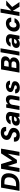

<svg xmlns="http://www.w3.org/2000/svg" viewBox="3240 -4000 772 7292"><g transform="rotate(-90 3626.0 -354.0)"><path d="M23 0 146 -700H389Q499 -700 567 -662.5Q635 -625 666 -557Q697 -489 692 -398Q689 -310 657.5 -237Q626 -164 570.5 -111Q515 -58 438 -29Q361 0 266 0ZM196 -129H280Q363 -129 419 -160.5Q475 -192 505 -250.5Q535 -309 538 -388Q541 -450 523.5 -490.5Q506 -531 465 -551.5Q424 -572 358 -572H274Z M739 0 863 -700H1042L1173 -279L1448 -700H1627L1504 0H1354L1433 -447L1200 -98H1080L968 -447L889 0Z M2128 12Q2051 12 1994.5 -14Q1938 -40 1911 -90Q1884 -140 1895 -212H2054Q2050 -182 2060.5 -159.5Q2071 -137 2094 -125.5Q2117 -114 2147 -114Q2178 -114 2201 -124.5Q2224 -135 2237.5 -154.5Q2251 -174 2252 -200Q2253 -218 2245.5 -232.5Q2238 -247 2223 -258.5Q2208 -270 2188.5 -279Q2169 -288 2146 -296.5Q2123 -305 2099 -313Q2028 -338 1991 -381Q1954 -424 1957 -488Q1960 -556 1997 -606.5Q2034 -657 2096.5 -684.5Q2159 -712 2237 -712Q2308 -712 2358.5 -688.5Q2409 -665 2434 -619Q2459 -573 2451 -506H2290Q2294 -531 2284.5 -549Q2275 -567 2256 -576.5Q2237 -586 2211 -586Q2185 -586 2164.5 -577Q2144 -568 2132 -551Q2120 -534 2119 -511Q2118 -494 2124.5 -481.5Q2131 -469 2143 -459.5Q2155 -450 2172 -441.5Q2189 -433 2209.5 -425.5Q2230 -418 2252 -410Q2287 -398 2317 -381Q2347 -364 2370 -341.5Q2393 -319 2405 -288Q2417 -257 2415 -217Q2413 -149 2375.5 -97.5Q2338 -46 2274 -17Q2210 12 2128 12Z M2661 12Q2603 12 2567 -6Q2531 -24 2514.5 -55.5Q2498 -87 2500 -126Q2502 -177 2532 -214.5Q2562 -252 2616 -273Q2670 -294 2744 -294H2866Q2872 -328 2867.5 -350.5Q2863 -373 2845.5 -383.5Q2828 -394 2795 -394Q2761 -394 2734 -380Q2707 -366 2696 -336H2551Q2567 -390 2604 -430Q2641 -470 2696 -493Q2751 -516 2817 -516Q2890 -516 2939 -492Q2988 -468 3009.5 -422.5Q3031 -377 3019 -312L2964 0H2833L2832 -72Q2818 -53 2800.5 -37.5Q2783 -22 2761 -11Q2739 0 2714 6Q2689 12 2661 12ZM2718 -102Q2741 -102 2761 -110Q2781 -118 2797 -132Q2813 -146 2824.5 -164.5Q2836 -183 2843 -205V-206H2747Q2722 -206 2703 -198.5Q2684 -191 2673.5 -177.5Q2663 -164 2663 -146Q2661 -124 2677 -113Q2693 -102 2718 -102Z M3095 0 3183 -504H3315V-427Q3345 -467 3390.5 -491.5Q3436 -516 3494 -516Q3559 -516 3597.5 -488Q3636 -460 3649 -409Q3662 -358 3650 -288L3599 0H3450L3498 -274Q3507 -329 3490 -359.5Q3473 -390 3421 -390Q3390 -390 3363.5 -375.5Q3337 -361 3318.5 -334.5Q3300 -308 3293 -270L3245 0Z M3939 12Q3866 12 3817 -11.5Q3768 -35 3745 -75.5Q3722 -116 3727 -165H3875Q3875 -145 3884.5 -130.5Q3894 -116 3912 -108Q3930 -100 3956 -100Q3981 -100 3998 -107Q4015 -114 4024 -126Q4033 -138 4034 -152Q4035 -168 4025 -177.5Q4015 -187 3996.5 -193Q3978 -199 3953 -204Q3918 -212 3885 -223.5Q3852 -235 3827 -251.5Q3802 -268 3788 -291.5Q3774 -315 3776 -348Q3778 -397 3808.5 -434.5Q3839 -472 3891.5 -494Q3944 -516 4011 -516Q4106 -516 4157.5 -473Q4209 -430 4207 -359H4065Q4062 -380 4043 -391.5Q4024 -403 3993 -403Q3962 -403 3942.5 -391Q3923 -379 3922 -360Q3922 -348 3932 -338.5Q3942 -329 3962.5 -322.5Q3983 -316 4012 -310Q4054 -301 4087 -289.5Q4120 -278 4143 -262.5Q4166 -247 4177 -224Q4188 -201 4186 -168Q4184 -113 4151 -72.5Q4118 -32 4063 -10Q4008 12 3939 12Z M4514 0 4637 -700H4937Q5003 -700 5047 -680.5Q5091 -661 5113 -625Q5135 -589 5133 -540Q5131 -487 5104 -446.5Q5077 -406 5033 -381.5Q4989 -357 4935 -352L4953 -364Q4997 -362 5028.5 -341.5Q5060 -321 5076.5 -288Q5093 -255 5091 -214Q5088 -149 5052.5 -101Q5017 -53 4957 -26.5Q4897 0 4823 0ZM4685 -120H4819Q4857 -120 4883.5 -133Q4910 -146 4925 -169.5Q4940 -193 4941 -225Q4943 -261 4919 -281.5Q4895 -302 4849 -302H4717ZM4737 -411H4859Q4911 -411 4942 -437.5Q4973 -464 4975 -510Q4976 -533 4966.5 -549Q4957 -565 4937.5 -573.5Q4918 -582 4888 -582L4766 -581Z M5161 0 5288 -720H5438L5311 0Z M5612 12Q5554 12 5518 -6Q5482 -24 5465.5 -55.5Q5449 -87 5451 -126Q5453 -177 5483 -214.5Q5513 -252 5567 -273Q5621 -294 5695 -294H5817Q5823 -328 5818.5 -350.5Q5814 -373 5796.5 -383.5Q5779 -394 5746 -394Q5712 -394 5685 -380Q5658 -366 5647 -336H5502Q5518 -390 5555 -430Q5592 -470 5647 -493Q5702 -516 5768 -516Q5841 -516 5890 -492Q5939 -468 5960.5 -422.5Q5982 -377 5970 -312L5915 0H5784L5783 -72Q5769 -53 5751.5 -37.5Q5734 -22 5712 -11Q5690 0 5665 6Q5640 12 5612 12ZM5669 -102Q5692 -102 5712 -110Q5732 -118 5748 -132Q5764 -146 5775.5 -164.5Q5787 -183 5794 -205V-206H5698Q5673 -206 5654 -198.5Q5635 -191 5624.5 -177.5Q5614 -164 5614 -146Q5612 -124 5628 -113Q5644 -102 5669 -102Z M6294 12Q6224 12 6172.5 -17Q6121 -46 6095 -97.5Q6069 -149 6073 -215Q6076 -278 6100.5 -332.5Q6125 -387 6167 -428.5Q6209 -470 6264.5 -493Q6320 -516 6386 -516Q6485 -516 6544.5 -462.5Q6604 -409 6604 -314H6445Q6444 -348 6421.5 -367.5Q6399 -387 6363 -387Q6326 -387 6295.5 -366Q6265 -345 6247 -309.5Q6229 -274 6227 -228Q6226 -203 6231 -182Q6236 -161 6247.5 -146.5Q6259 -132 6276 -124Q6293 -116 6315 -116Q6340 -116 6361 -125Q6382 -134 6398.5 -150.5Q6415 -167 6424 -189H6583Q6560 -129 6517.5 -83.5Q6475 -38 6417.5 -13Q6360 12 6294 12Z M7016 0 6844 -282 7071 -504H7252L6966 -240L6978 -320L7194 0ZM6665 0 6792 -720H6942L6815 0Z"/></g></svg>

Font: DM Sans Black
Style: Italic
Weight: 900
Italic angle: -10°
Designer: Colophon Foundry, Jonny Pinhorn
Foundry: Colophon Foundry
Version: Version 4.004;gftools[0.9.30]